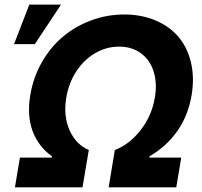

<svg xmlns="http://www.w3.org/2000/svg" viewBox="-20 -799 861 819"><path d="M43.7 0 65 -126.8H201L201.3 -132.5Q143.8 -173.7 119.1 -239.9Q94.5 -306.1 109.4 -394.5Q121.8 -468.8 158 -532.5Q194.2 -596.2 246.8 -641.2Q299.4 -686.1 367.5 -711.6Q435.7 -737.2 509.9 -737.2Q584.2 -737.2 644 -711.6Q703.8 -686.1 741.7 -641.2Q779.5 -596.2 794.6 -532.5Q809.7 -468.8 797.6 -394.5Q782.7 -305.8 736.2 -239.7Q689.6 -173.7 617.9 -132.5L617.2 -126.8H753.2L731.9 0H443.5L469.8 -159.1Q532.3 -182.9 579.9 -244Q627.5 -305 640.6 -382.8Q650.9 -444.6 635.3 -494.1Q619.7 -543.7 581.1 -571.9Q542.6 -600.1 487.9 -600.1Q433.2 -600.1 385.3 -571.9Q337.4 -543.7 305.2 -494.1Q273.1 -444.6 262.8 -382.8Q249.6 -304.7 276.6 -243.8Q303.6 -182.9 358.7 -159.1L332 0ZM39.8 -610.8 105.1 -779.5H240.4L128.6 -610.8Z"/></svg>

Font: Karasuma Gothic
Style: Bold Italic
Weight: 700
Italic angle: 9.39998°
Designer: Rasmus Andersson / Ryoko Nishizuka
Foundry: Genbu
Version: Version 1.00